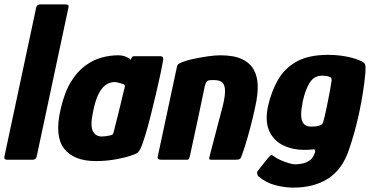

<svg xmlns="http://www.w3.org/2000/svg" viewBox="-27 -728 1693 875"><path d="M-7 -14 138 -694Q142 -708 156 -708H271Q289 -708 285 -694L140 -14Q137 0 121 0H6Q-10 0 -7 -14Z M409 6Q309 6 265 -51Q221 -108 249 -229Q266 -305 295 -353Q324 -401 360.5 -428Q397 -455 435.5 -465.5Q474 -476 511 -476Q532 -476 548 -469Q564 -462 569 -455L571 -461Q574 -469 578 -470.5Q582 -472 590 -472H702Q718 -472 717 -458Q713 -433 704 -390Q695 -347 683 -296.5Q671 -246 658.5 -196.5Q646 -147 634 -108Q622 -69 614 -52Q608 -39 600.5 -32.5Q593 -26 567 -18Q548 -11 504 -2.5Q460 6 409 6ZM436 -106Q445 -106 453 -107Q461 -108 468 -109.5Q475 -111 479 -112Q484 -113 486.5 -116Q489 -119 491 -126Q496 -147 501.5 -168Q507 -189 512 -209.5Q517 -230 522 -250.5Q527 -271 531.5 -290.5Q536 -310 541 -329Q543 -336 541 -340Q539 -344 534 -345Q527 -347 515.5 -350.5Q504 -354 494 -354Q484 -354 471 -349.5Q458 -345 445 -332.5Q432 -320 420 -295Q408 -270 399 -228Q383 -158 395.5 -132Q408 -106 436 -106Z M706 0Q702 0 696 -2.5Q690 -5 692 -15Q714 -117 735.5 -218.5Q757 -320 779 -422Q781 -434 790 -439Q799 -444 824 -452Q837 -456 864 -461.5Q891 -467 922 -471.5Q953 -476 977 -476Q1040 -476 1077 -458Q1114 -440 1130.5 -408.5Q1147 -377 1147.5 -336.5Q1148 -296 1138 -250Q1131 -216 1121.5 -177.5Q1112 -139 1101 -100.5Q1090 -62 1078 -28Q1071 -7 1066 -3.5Q1061 0 1045 0H934Q924 0 927 -11Q928 -16 934.5 -40Q941 -64 949.5 -97.5Q958 -131 967 -164.5Q976 -198 982 -221.5Q988 -245 989 -248Q1001 -299 998 -323.5Q995 -348 982 -355.5Q969 -363 949 -363Q939 -363 935 -363Q931 -363 926 -362Q918 -361 913.5 -354Q909 -347 906 -334Q891 -261 874 -181.5Q857 -102 839 -20Q838 -14 835.5 -7Q833 0 825 0Z M1194 -242Q1209 -310 1239.5 -363.5Q1270 -417 1325 -447.5Q1380 -478 1468 -478Q1508 -478 1545 -471.5Q1582 -465 1609 -454Q1635 -444 1637.5 -432.5Q1640 -421 1638 -394Q1630 -309 1610.5 -217Q1591 -125 1562 -42Q1532 45 1468 86Q1404 127 1309 127Q1271 127 1228 116Q1185 105 1150 75Q1147 72 1145 64Q1143 56 1150 48Q1154 43 1162.5 32Q1171 21 1180 10Q1189 -1 1193 -6Q1204 -20 1209 -21Q1214 -22 1224 -14Q1232 -7 1250 1Q1268 9 1287.5 15Q1307 21 1318 21Q1330 21 1347.5 18Q1365 15 1381.5 5Q1398 -5 1406 -27Q1406 -28 1406.5 -29Q1407 -30 1408 -31Q1410 -38 1408.5 -43.5Q1407 -49 1397 -47Q1392 -46 1380.5 -45.5Q1369 -45 1358 -45Q1307 -45 1264 -65.5Q1221 -86 1200.5 -130Q1180 -174 1194 -242ZM1353 -267Q1346 -234 1345.5 -207.5Q1345 -181 1355.5 -166Q1366 -151 1391 -151Q1402 -151 1412.5 -152Q1423 -153 1432 -157Q1438 -159 1441.5 -163.5Q1445 -168 1447 -176Q1452 -193 1457.5 -219Q1463 -245 1468.5 -272.5Q1474 -300 1478 -322Q1482 -344 1483 -354Q1485 -359 1484 -366.5Q1483 -374 1480 -375Q1473 -379 1464.5 -381Q1456 -383 1440 -383Q1404 -383 1384 -350.5Q1364 -318 1353 -267Z"/></svg>

Font: Glory ExtraBold
Style: Italic
Weight: 800
Italic angle: -12°
Version: Version 1.011